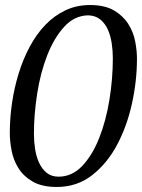

<svg xmlns="http://www.w3.org/2000/svg" viewBox="-20 -732 565 764"><path d="M115 -199Q115 -170 119.5 -140Q124 -110 135 -85.5Q146 -61 165 -45Q184 -29 213 -29Q267 -29 307.5 -72Q348 -115 375 -183.5Q402 -252 415.5 -335.5Q429 -419 429 -500Q429 -530 424.5 -560Q420 -590 409 -614.5Q398 -639 379 -654.5Q360 -670 331 -671Q276 -670 235.5 -625.5Q195 -581 168 -512Q141 -443 128 -360Q115 -277 115 -199ZM19 -203Q19 -262 28 -323Q37 -384 54.5 -440.5Q72 -497 98.5 -546.5Q125 -596 160.5 -633Q196 -670 240.5 -691Q285 -712 338 -712Q397 -712 433.5 -690.5Q470 -669 490.5 -636.5Q511 -604 518 -567Q525 -530 525 -499Q525 -410 505 -319.5Q485 -229 445.5 -155Q406 -81 346 -34.5Q286 12 206 12Q147 12 110 -9.5Q73 -31 53 -63.5Q33 -96 26 -133.5Q19 -171 19 -203Z"/></svg>

Font: PTSerif
Style: Italic
Weight: 400
Italic angle: -12°
Designer: A.Korolkova, O.Umpeleva, V.Yefimov
Foundry: ParaType Ltd
Version: Version 1.000W OFL; ttfautohint (v1.2) -l 8 -r 50 -G 200 -x 